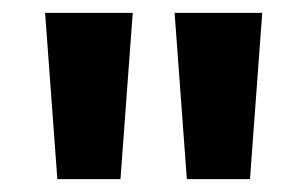

<svg xmlns="http://www.w3.org/2000/svg" viewBox="-20 -734 476 298"><path d="M186 -714 167 -456H69L50 -714ZM387 -714 368 -456H270L251 -714Z"/></svg>

Font: Noto Sans Gujarati UI ExtraCondensed
Style: Bold
Weight: 700
Width: 2
Designer: Jelle Bosma - Monotype Design Team, Universal Thirst
Foundry: Monotype Imaging Inc.
Version: Version 2.106; ttfautohint (v1.8.4.7-5d5b)